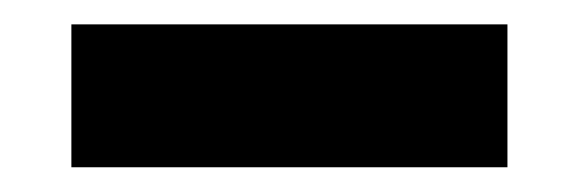

<svg xmlns="http://www.w3.org/2000/svg" viewBox="-20 -346 471 156"><path d="M392.3 -210.1V-326.2H38V-210.1Z"/></svg>

Font: Diatome
Style: Bold
Weight: 700
Designer: 15.100.17
Foundry: 15.100.17
Version: Version 1.004;Fontself Maker 3.5.8